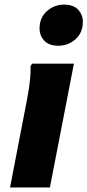

<svg xmlns="http://www.w3.org/2000/svg" viewBox="-20 -828 386 848"><path d="M237.5 -626Q196.7 -626 175.7 -648.2Q154.7 -670.5 154.7 -702Q154.7 -749.7 187 -778.7Q219.3 -807.6 263.1 -807.6Q303.9 -807.6 324.9 -785.4Q345.9 -763.1 345.9 -731.6Q345.9 -683.9 313.6 -654.9Q281.3 -626 237.5 -626ZM24.4 0 97.8 -380.4Q102.5 -403.2 106.7 -430.3Q111 -457.4 113.4 -484.9Q115.8 -512.4 114.8 -536L121.6 -546.8H306.4L200.4 0Z"/></svg>

Font: Kufam
Style: Italic
Weight: 400
Italic angle: -11°
Designer: Artur Schmal
Foundry: Original Type
Version: Version 1.301; ttfautohint (v1.8.3)